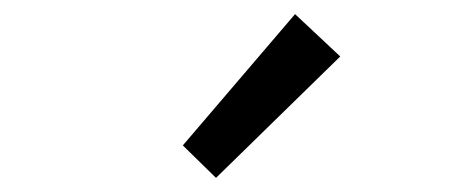

<svg xmlns="http://www.w3.org/2000/svg" viewBox="-20 -892 646 272"><path d="M286 -640 462 -812 398 -872 239 -686Z"/></svg>

Font: Noto Sans Mono CJK HK
Style: Regular
Weight: 400
Designer: Ryoko NISHIZUKA 西塚涼子 (kana, bopomofo & ideographs); Paul D. Hunt (Latin, Greek & Cyrillic); Sandoll Communications 산돌커뮤니
Foundry: Adobe
Version: Version 2.004;hotconv 1.0.118;makeotfexe 2.5.65603